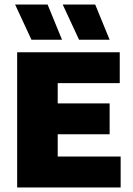

<svg xmlns="http://www.w3.org/2000/svg" viewBox="-20 -825 584 845"><path d="M55.5 0V-595H507V-459H234V-136H511V0ZM172.5 -234V-370H462.5V-234ZM328 -650 256 -805H399L462.5 -650ZM118.5 -650 46.5 -805H189.5L253 -650Z"/></svg>

Font: Encode Sans SC SemiCondensed ExtraBold
Style: Regular
Weight: 800
Width: 4
Designer: Multiple Designers
Foundry: Impallari Type
Version: Version 3.002